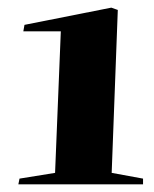

<svg xmlns="http://www.w3.org/2000/svg" viewBox="-20 -856 402 502"><path d="M272 -404 354 -389V-374H28L31 -389L124 -404L139 -774H41L44 -791L271 -836L288 -830Z"/></svg>

Font: Literata 72pt ExtraBold
Style: Italic
Weight: 800
Italic angle: -2°
Designer: Latin by Veronika Burian and Jose Scaglione. Greek by Irene Vlachou. Cyrillic by Vera Evstafieva
Foundry: TypeTogether
Version: Version 3.002